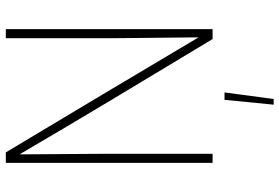

<svg xmlns="http://www.w3.org/2000/svg" viewBox="-174 -594 983 676"><g transform="rotate(-90 318.0 -256.5)"><path d="M82 -728H119Q225 -551 324 -385.5Q423 -220 523 -51H524L521 -343V-728H553V0H518Q410 -179 309.5 -346.5Q209 -514 113 -678H112L114 -386V0H82ZM304 42H330L307 215H287Z"/></g></svg>

Font: Murecho ExtraLight
Style: Regular
Weight: 200
Designer: Neil Summerour
Foundry: Positype
Version: Version 1.010; ttfautohint (v1.8.3)